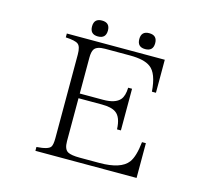

<svg xmlns="http://www.w3.org/2000/svg" viewBox="-114 -1014 1227 1100"><g transform="rotate(15 500.0 -464.0)"><path d="M184.1 -750H765.1V-554.2H741.2Q733.4 -662.1 688 -694.3Q650.9 -722.2 565.9 -722.2H418.9Q369.6 -722.2 355 -700.2Q344.7 -684.6 344.7 -649.9V-437H482.9Q555.2 -437 583 -469.2Q602.5 -491.7 604 -541H627V-293.9H604Q601.1 -366.7 566.9 -390.1Q540.5 -409.2 482.9 -409.2H344.7V-154.3Q344.7 -106.4 368.7 -93.3Q389.2 -82 439.9 -82H555.7Q683.6 -82 725.1 -137.2Q752 -173.3 761.2 -260.3H784.2V-54.2H184.1V-77.1Q253.9 -81.5 267.1 -102.1Q275.9 -115.7 275.9 -154.3V-649.9Q275.9 -697.8 257.8 -710.9Q240.7 -724.1 184.1 -727.1ZM359.9 -874Q407.2 -874 407.2 -827.1Q407.2 -779.8 359.9 -779.8Q313 -779.8 313 -827.1Q313 -874 359.9 -874ZM640.1 -874Q687.5 -874 687.5 -827.1Q687.5 -779.8 640.1 -779.8Q593.3 -779.8 593.3 -827.1Q593.3 -874 640.1 -874Z"/></g></svg>

Font: I.Ming
Style: Regular
Weight: 400
Designer: Ichiten Fonts Project
Version: Version 6.11; Dec 27, 2019